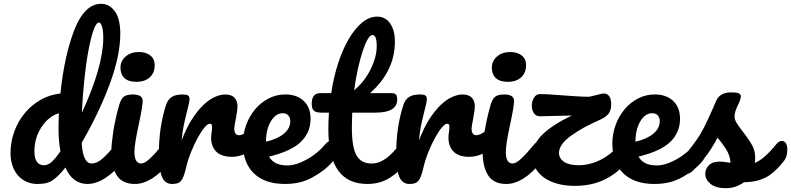

<svg xmlns="http://www.w3.org/2000/svg" viewBox="-20 -960 4137 1004"><path d="M616 -223Q629 -223 636.5 -211Q644 -199 644 -178Q644 -138 625 -116Q604 -91 581.5 -69.5Q559 -48 535 -32Q511 -16 486.5 -7Q462 2 438 2Q400 2 371 -18.5Q342 -39 322 -84Q280 -31 248 -13Q232 -4 214 -1Q196 2 175 2Q145 2 119 -9.5Q93 -21 74.5 -42Q56 -63 45.5 -93Q35 -123 35 -159Q35 -219 55 -273Q75 -327 110 -369Q145 -411 192.5 -438Q240 -465 296 -471Q316 -666 368 -802Q422 -940 509 -940Q552 -940 580.5 -901Q609 -862 609 -783Q609 -670 554 -521Q498 -370 407 -213Q411 -155 424.5 -130Q438 -105 459 -105Q486 -105 514 -129Q542 -153 589 -209Q601 -223 616 -223ZM498 -842Q484 -844 469.5 -803.5Q455 -763 442.5 -696Q430 -629 421 -543.5Q412 -458 408 -370Q520 -613 520 -762Q520 -800 513.5 -821Q507 -842 498 -842ZM210 -96Q229 -96 248 -111.5Q267 -127 296 -169Q291 -196 288.5 -226Q286 -256 286 -290Q286 -302 286.5 -321.5Q287 -341 288 -368Q234 -352 196 -294Q160 -238 160 -169Q160 -96 210 -96Z M694 -532Q652 -532 631 -551.5Q610 -571 610 -606Q610 -641 637 -664.5Q664 -688 706 -688Q743 -688 766 -670Q789 -652 789 -619Q789 -579 763 -555.5Q737 -532 694 -532ZM686 2Q620 2 591 -42.5Q562 -87 562 -163Q562 -186 565 -214.5Q568 -243 573 -278Q585 -348 603 -410Q612 -442 627 -454Q642 -466 675 -466Q726 -466 726 -432Q726 -405 707 -316Q683 -206 683 -167Q683 -105 718 -105Q736 -105 763 -130Q790 -155 835 -209Q847 -223 862 -223Q875 -223 882.5 -211Q890 -199 890 -178Q890 -138 871 -116Q821 -55 775 -26.5Q729 2 686 2Z M880 2Q842 2 826.5 -36.5Q811 -75 811 -163Q811 -295 848 -410Q857 -439 877.5 -452.5Q898 -466 935 -466Q955 -466 963 -461Q971 -456 971 -442Q971 -425 956 -370Q951 -350 947 -332.5Q943 -315 940 -300Q937 -285 934.5 -266.5Q932 -248 930 -226Q955 -292 984.5 -337.5Q1014 -383 1044 -411.5Q1074 -440 1103.5 -453Q1133 -466 1157 -466Q1222 -466 1222 -401Q1222 -387 1213 -338Q1209 -318 1207 -305.5Q1205 -293 1205 -288Q1205 -253 1230 -253Q1258 -253 1302 -297Q1315 -310 1329 -310Q1342 -310 1349.5 -298.5Q1357 -287 1357 -268Q1357 -232 1337 -210Q1309 -181 1271.5 -160.5Q1234 -140 1192 -140Q1138 -140 1111 -167Q1084 -194 1084 -240Q1084 -255 1087 -270Q1088 -280 1088.5 -286.5Q1089 -293 1089 -297Q1089 -313 1078 -313Q1067 -314 1050 -294Q1033 -274 1014.5 -240.5Q996 -207 978.5 -163.5Q961 -120 951 -75Q945 -51 939 -36Q933 -21 925 -12.5Q917 -4 906 -1Q895 2 880 2Z M1711 -223Q1724 -223 1731.5 -211Q1739 -199 1739 -178Q1739 -138 1720 -116Q1682 -70 1615 -33Q1581 -14 1545 -6Q1509 2 1471 2Q1365 2 1308 -53Q1251 -108 1250 -208Q1250 -259 1267 -306Q1284 -353 1314.5 -389Q1345 -425 1386.5 -446Q1428 -467 1476 -466Q1534 -465 1569 -431.5Q1604 -398 1604 -338Q1604 -269 1554.5 -219.5Q1505 -170 1387 -141Q1412 -95 1482 -95Q1528 -95 1584 -126Q1641 -157 1684 -209Q1696 -223 1711 -223ZM1459 -368Q1421 -368 1396 -325Q1371 -282 1371 -221V-219Q1431 -233 1464.5 -261Q1498 -289 1498 -326Q1498 -345 1487.5 -356.5Q1477 -368 1459 -368Z M2103 -223Q2116 -223 2123.5 -211Q2131 -199 2131 -178Q2131 -138 2112 -116Q2069 -62 2018 -30Q1967 2 1901 2Q1697 2 1697 -282Q1697 -326 1700 -371H1661Q1631 -371 1620.5 -382Q1610 -393 1610 -417Q1610 -473 1655 -473H1712Q1724 -554 1747.5 -627Q1771 -700 1803 -755Q1835 -810 1873.5 -842Q1912 -874 1955 -873Q1997 -872 2021 -836Q2045 -800 2045 -743Q2045 -588 1915 -473H2027Q2043 -473 2050 -466Q2057 -459 2057 -440Q2057 -371 1944 -371H1822Q1821 -346 1820.5 -326.5Q1820 -307 1820 -293Q1820 -189 1844.5 -147Q1869 -105 1922 -105Q1943 -105 1961.5 -111.5Q1980 -118 1998 -131Q2016 -144 2034.5 -163.5Q2053 -183 2076 -209Q2088 -223 2103 -223ZM1928 -777Q1916 -777 1903 -755Q1890 -733 1877 -694Q1864 -655 1852 -602Q1840 -549 1832 -488Q1862 -513 1884 -542.5Q1906 -572 1920.5 -602.5Q1935 -633 1942.5 -662.5Q1950 -692 1950 -718Q1950 -777 1928 -777Z M2121 2Q2083 2 2067.5 -36.5Q2052 -75 2052 -163Q2052 -295 2089 -410Q2098 -439 2118.5 -452.5Q2139 -466 2176 -466Q2196 -466 2204 -461Q2212 -456 2212 -442Q2212 -425 2197 -370Q2192 -350 2188 -332.5Q2184 -315 2181 -300Q2178 -285 2175.5 -266.5Q2173 -248 2171 -226Q2196 -292 2225.5 -337.5Q2255 -383 2285 -411.5Q2315 -440 2344.5 -453Q2374 -466 2398 -466Q2463 -466 2463 -401Q2463 -387 2454 -338Q2450 -318 2448 -305.5Q2446 -293 2446 -288Q2446 -253 2471 -253Q2499 -253 2543 -297Q2556 -310 2570 -310Q2583 -310 2590.5 -298.5Q2598 -287 2598 -268Q2598 -232 2578 -210Q2550 -181 2512.5 -160.5Q2475 -140 2433 -140Q2379 -140 2352 -167Q2325 -194 2325 -240Q2325 -255 2328 -270Q2329 -280 2329.5 -286.5Q2330 -293 2330 -297Q2330 -313 2319 -313Q2308 -314 2291 -294Q2274 -274 2255.5 -240.5Q2237 -207 2219.5 -163.5Q2202 -120 2192 -75Q2186 -51 2180 -36Q2174 -21 2166 -12.5Q2158 -4 2147 -1Q2136 2 2121 2Z M2636 -532Q2594 -532 2573 -551.5Q2552 -571 2552 -606Q2552 -641 2579 -664.5Q2606 -688 2648 -688Q2685 -688 2708 -670Q2731 -652 2731 -619Q2731 -579 2705 -555.5Q2679 -532 2636 -532ZM2628 2Q2562 2 2533 -42.5Q2504 -87 2504 -163Q2504 -186 2507 -214.5Q2510 -243 2515 -278Q2527 -348 2545 -410Q2554 -442 2569 -454Q2584 -466 2617 -466Q2668 -466 2668 -432Q2668 -405 2649 -316Q2625 -206 2625 -167Q2625 -105 2660 -105Q2678 -105 2705 -130Q2732 -155 2777 -209Q2789 -223 2804 -223Q2817 -223 2824.5 -211Q2832 -199 2832 -178Q2832 -138 2813 -116Q2763 -55 2717 -26.5Q2671 2 2628 2Z M3250 -223Q3263 -223 3270.5 -211Q3278 -199 3278 -178Q3278 -141 3259 -116Q3211 -55 3142.5 -21.5Q3074 12 2986 12Q2935 12 2894 0.5Q2853 -11 2824.5 -31.5Q2796 -52 2780.5 -80Q2765 -108 2765 -141Q2765 -207 2817.5 -257.5Q2870 -308 2970 -356L2806 -352H2804Q2783 -352 2772 -368Q2761 -384 2761 -407Q2761 -431 2772.5 -449.5Q2784 -468 2804 -468Q2827 -468 2858 -466Q2889 -464 2927 -461L2985 -457Q3028 -454 3057 -454Q3062 -454 3071.5 -456.5Q3081 -459 3095 -462Q3100 -463 3114.5 -467Q3129 -471 3139 -471Q3155 -471 3165.5 -457Q3176 -443 3176 -414Q3176 -382 3161 -364Q3146 -346 3114 -332Q3024 -293 2963 -248Q2903 -204 2903 -160Q2903 -132 2929 -114Q2955 -96 3006 -96Q3063 -96 3120 -124Q3177 -152 3223 -209Q3235 -223 3250 -223Z M3643 -223Q3656 -223 3663.5 -211Q3671 -199 3671 -178Q3671 -138 3652 -116Q3614 -70 3547 -33Q3513 -14 3477 -6Q3441 2 3403 2Q3297 2 3240 -53Q3183 -108 3182 -208Q3182 -259 3199 -306Q3216 -353 3246.5 -389Q3277 -425 3318.5 -446Q3360 -467 3408 -466Q3466 -465 3501 -431.5Q3536 -398 3536 -338Q3536 -269 3486.5 -219.5Q3437 -170 3319 -141Q3344 -95 3414 -95Q3460 -95 3516 -126Q3573 -157 3616 -209Q3628 -223 3643 -223ZM3391 -368Q3353 -368 3328 -325Q3303 -282 3303 -221V-219Q3363 -233 3396.5 -261Q3430 -289 3430 -326Q3430 -345 3419.5 -356.5Q3409 -368 3391 -368Z M3775 24Q3723 24 3695.5 1.5Q3668 -21 3668 -51Q3668 -77 3687 -96Q3706 -115 3743 -115Q3756 -115 3773.5 -112.5Q3791 -110 3800 -109Q3798 -147 3776 -181Q3754 -215 3732 -240Q3701 -181 3670.5 -142Q3640 -103 3604 -68Q3586 -50 3566 -50Q3550 -50 3541.5 -61.5Q3533 -73 3533 -90Q3533 -112 3544 -127L3557 -143Q3612 -210 3640 -255Q3658 -284 3680.5 -332.5Q3703 -381 3725 -433Q3745 -477 3804 -477Q3832 -477 3843 -472Q3854 -467 3854 -456Q3854 -450 3850 -437Q3846 -424 3839 -411Q3821 -375 3821 -350Q3821 -335 3832 -317Q3843 -299 3864 -272Q3897 -230 3913 -200.5Q3929 -171 3929 -136Q3929 -131 3928.5 -124Q3928 -117 3927 -108Q3977 -128 4042 -209Q4054 -223 4069 -223Q4082 -223 4089.5 -211Q4097 -199 4097 -178Q4097 -139 4078 -116Q4027 -53 3982 -31Q3937 -8 3870 -7Q3828 24 3775 24Z"/></svg>

Font: Lebkuchenwelt
Style: Regular
Weight: 400
Designer: Vernon Adams
Foundry: Gereon Berster
Version: Version 1.000;PS 001.001;hotconv 1.0.56 